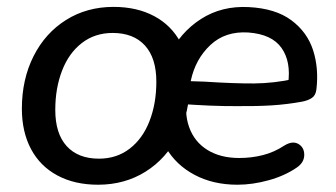

<svg xmlns="http://www.w3.org/2000/svg" viewBox="-20 -516 956 546"><path d="M42.2 -206.9Q42.2 -290.3 75.4 -356.2Q108.6 -422 167.8 -459.2Q227 -496.4 303 -496.4Q369.5 -496.4 418.6 -470.1Q467.6 -443.9 493.6 -395Q519.6 -346.1 519.6 -280.2Q519.6 -196.9 486.4 -131Q453.2 -65.1 394 -27.9Q334.8 9.3 258.8 9.3Q192.3 9.3 143.3 -17Q94.2 -43.3 68.2 -92.1Q42.2 -141 42.2 -206.9ZM424.6 -283.5Q424.6 -351.1 392.1 -386.7Q359.6 -422.3 300.4 -422.3Q249.7 -422.3 212.7 -393.6Q175.7 -365 156.5 -315.1Q137.2 -265.2 137.2 -203.6Q137.2 -136 169.7 -100.4Q202.2 -64.8 261.4 -64.8Q312.1 -64.8 349.1 -93.5Q386.1 -122.2 405.3 -172Q424.6 -221.9 424.6 -283.5ZM424.6 -207.5Q426.5 -288.4 459.3 -356.1Q492.1 -423.8 551.4 -461.9Q610.7 -500 687.7 -495.8Q763.4 -491.9 808.4 -458.5Q853.4 -425.1 870.2 -373.7Q886.9 -322.2 879.8 -261.9Q877.8 -244.7 866.8 -237.4Q855.9 -230.1 838.5 -226.8Q795.4 -219 752.1 -216.3Q708.7 -213.7 652.8 -214.2Q615.8 -214 575.5 -215.7Q535.2 -217.5 490.2 -220.6L502.4 -285.8Q529.9 -284.5 562.2 -283.8Q646.3 -278.3 702.8 -278.7Q759.2 -279.2 817.1 -291.8L799.3 -277.9Q808.2 -340.3 780.7 -379.5Q753.2 -418.7 686.1 -423.6Q620.7 -427.8 578.3 -388Q535.8 -348.1 522.7 -286.9L514.1 -249.5Q502.8 -196.5 517.8 -154.6Q532.7 -112.7 569.7 -89.7Q606.8 -66.7 660.2 -66.7Q695.6 -66.7 727.9 -75Q760.3 -83.3 788.6 -102.1Q812 -116.4 828.8 -106.5Q845.5 -96.5 845.2 -75.1Q844.9 -53.7 823.8 -39.4Q790.1 -16.2 744.3 -3.5Q698.4 9.3 655.3 9.3Q585.9 9.3 533.1 -18.9Q480.2 -47 451.8 -96.3Q423.3 -145.7 424.6 -207.5Z"/></svg>

Font: SN Pro Thin
Style: Italic
Weight: 200
Italic angle: -9°
Designer: Tobias Whetton
Foundry: Supernotes
Version: Version 1.003;Glyphs 3.3 (3324)